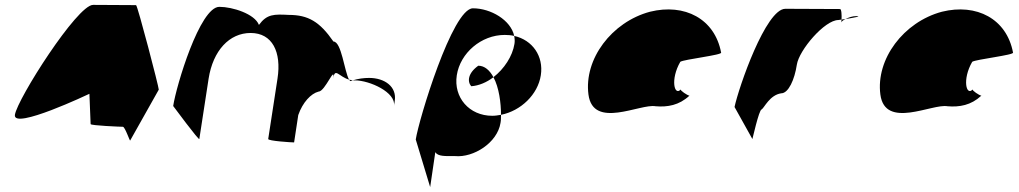

<svg xmlns="http://www.w3.org/2000/svg" viewBox="-20 -583 4172 786"><path d="M41 -113C31 -49 346 -199 346 -199L351 -75C351 -69 474 -64 483 -64C492 -64 512 -2 513 -8L630 -216C631 -224 543 -562 537 -562C537 -562 426 -563 361 -563C296 -563 51 -178 41 -113Z M689 -149C689 -149 795 -6 796 -14L834 -261C852 -376 919 -448 1006 -448C1095 -448 1133 -370 1116 -261L1078 -14C1077 -6 1173 0 1184 0L1201 -112C1219 -164 1253 -200 1284 -208C1311 -208 1353 -320 1344 -261C1351 -309 1367 -269 1409 -257C1390 -290 1378 -413 1345 -413C1289 -494 1242 -522 1162 -522C1102 -525 1073 -526 1040 -481C1023 -526 932 -555 878 -555C798 -555 701 -230 689 -149ZM1409 -257C1411 -254 1413 -252 1415 -251L1424 -254ZM1424 -254H1433C1493 -254 1602 -205 1593 -149L1596 -170C1605 -228 1555 -264 1491 -264C1470 -264 1446 -261 1424 -254Z M1682 -12 1741 183 1762 40C1773 58 1803 56 1843 56C1918 63 2016 2 2029 -80C2031 -90 2031 -101 2031 -113C2019 -111 2008 -109 1995 -109C1901 -109 1836 -184 1850 -275C1864 -366 1950 -440 2046 -440C2060 -440 2072 -439 2085 -436C2071 -501 1989 -549 1916 -549C1832 -549 1694 -92 1682 -12ZM1909 -230C1940 -232 1973 -246 2000 -267C1985 -295 1964 -314 1938 -314C1896 -284 1892 -250 1909 -230ZM2000 -267C2023 -225 2031 -161 2031 -113C2112 -129 2182 -196 2194 -275C2206 -353 2160 -419 2085 -436C2087 -425 2088 -414 2086 -403C2078 -353 2044 -301 2000 -267Z M2389 -196C2408 -52 2602 -160 2664 -148C2713 -144 2760 -152 2802 -191C2794 -193 2764 -212 2767 -217C2741 -188 2723 -257 2765 -330C2779 -340 2940 -358 2932 -368C2906 -506 2783 -570 2641 -535C2484 -493 2370 -341 2389 -196ZM2767 -217C2767 -217 2767 -218 2767 -218C2767 -218 2767 -217 2767 -217ZM2803 -192 2802 -191C2804 -191 2804 -191 2803 -190Z M2987 -145 3060 -14C3059 -6 3087 -135 3098 -135C3109 -142 3131 -194 3178 -201C3208 -201 3233 -258 3242 -318C3251 -378 3356 -501 3412 -501C3412 -501 3417 -502 3425 -503C3426 -520 3425 -546 3419 -546C3419 -546 3277 -547 3195 -547C3115 -547 3004 -225 2987 -145ZM3425 -503C3425 -498 3424 -494 3424 -491C3424 -494 3431 -500 3441 -505C3435 -504 3430 -504 3425 -503ZM3441 -505C3472 -510 3512 -517 3485 -517C3469 -517 3453 -511 3441 -505Z M3584 -196C3603 -52 3797 -160 3859 -148C3908 -144 3955 -152 3997 -191C3989 -193 3959 -212 3962 -217C3936 -188 3918 -257 3960 -330C3974 -340 4135 -358 4127 -368C4101 -506 3978 -570 3836 -535C3679 -493 3565 -341 3584 -196ZM3962 -217C3962 -217 3962 -218 3962 -218C3962 -218 3962 -217 3962 -217ZM3998 -192 3997 -191C3999 -191 3999 -191 3998 -190Z"/></svg>

Font: Ampere
Style: SCIta
Weight: 400
Version: Version 1